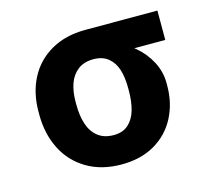

<svg xmlns="http://www.w3.org/2000/svg" viewBox="-81 -613 806 721"><g transform="rotate(-15 322.0 -252.5)"><path d="M306.4 -513.7Q312.7 -511.6 319.2 -505.7Q325.6 -499.7 332.8 -491.2Q340.7 -478.6 349.3 -468.8Q357.9 -459 370.9 -449.8Q384 -440.5 401 -435.1Q439.7 -422.4 473.7 -393.7Q507.8 -365 528.6 -325.6Q549.4 -286.2 549.4 -242.2V-232.4Q549.4 -164 520.8 -108.9Q492.1 -53.7 437.9 -22Q383.6 9.8 308.3 9.8Q230.3 9.8 173.4 -24.1Q116.5 -58 86.8 -117.1Q57.1 -176.2 57.1 -251V-262.7Q57.1 -335.1 86.6 -391.9Q116.1 -448.8 172.7 -481.2Q229.3 -513.7 306.4 -513.7ZM308.3 -104.4Q343.3 -104.4 364.9 -123.8Q386.4 -143.2 395.9 -175.8Q405.3 -208.5 405.3 -251V-262.7Q405.3 -302.7 395.9 -332.9Q386.4 -363.1 364.4 -381.3Q342.3 -399.5 306.4 -399.5Q270.2 -399.5 246.5 -381.3Q222.8 -363.1 212 -332.6Q201.2 -302.1 201.2 -262.7V-251Q201.2 -208.5 211.7 -175.8Q222.2 -143.2 246.1 -123.8Q270 -104.4 308.3 -104.4ZM586.7 -399.5H306.4V-513.7H586.7Z"/></g></svg>

Font: WEMIX Pretendard Variable
Style: Regular
Weight: 400
Designer: Base glyphs from Inter by Rasmus Andersson; Hangeul glyphs from Noto Sans CJK(Source Han Sans) by Jang Soo-young and Kan
Foundry: Kil Hyung-jin
Version: Version 1.000;Glyphs 3.2 (3208)